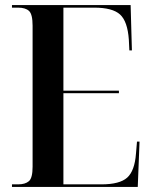

<svg xmlns="http://www.w3.org/2000/svg" viewBox="-20 -734 597 754"><path d="M27 0V-10H51Q79 -10 93.5 -22.5Q108 -35 108 -79V-633Q108 -678 94 -691Q80 -704 51 -704H27V-714H493L498 -536H488L486 -578Q481 -650 451.5 -677Q422 -704 350 -704H229V-378H447V-368H229V-10H378Q450 -10 479.5 -36.5Q509 -63 514 -131L518 -178H528L521 0Z"/></svg>

Font: Noto Serif Display Condensed SemiBold
Style: Regular
Weight: 600
Width: 3
Designer: Monotype Design Team
Foundry: Monotype Imaging Inc.
Version: Version 2.009